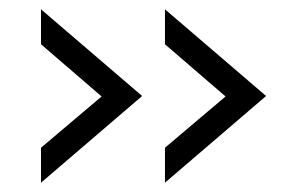

<svg xmlns="http://www.w3.org/2000/svg" viewBox="-20 -482 612 412"><path d="M285 -276 68 -90V-165L198 -275L68 -387V-462ZM551 -276 334 -90V-165L464 -275L334 -387V-462Z"/></svg>

Font: Open Sauce Two
Style: Regular
Weight: 400
Designer: Alfredo Marco Pradil
Foundry: Creative Sauce Fz LLC
Version: Version 1.477